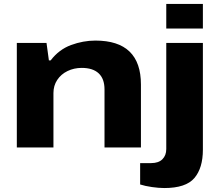

<svg xmlns="http://www.w3.org/2000/svg" viewBox="-20 -745 1108 970"><path d="M820 -601V-725H1005V-601ZM65 0V-528H215L227 -440H236Q278 -495 339 -517.5Q400 -540 462 -540Q692 -540 692 -318V0H508V-293Q508 -347 478.5 -374.5Q449 -402 393 -402Q354 -402 321 -386Q288 -370 269 -341Q250 -312 250 -275V0ZM810 205Q782 205 747.5 200Q713 195 688 187V79H744Q781 79 800.5 59.5Q820 40 820 8V-528H1005V11Q1005 104 962 154.5Q919 205 810 205Z"/></svg>

Font: Archivo Expanded ExtraBold
Style: Regular
Weight: 800
Width: 7
Designer: Hector Gatti
Foundry: Omnibus-Type
Version: Version 2.001; ttfautohint (v1.8.3)